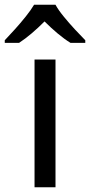

<svg xmlns="http://www.w3.org/2000/svg" viewBox="-60 -786 378 806"><path d="M173 0H85V-536H173ZM173 -766Q185 -744 207.5 -716.5Q230 -689 254.5 -662.5Q279 -636 298 -617V-606H236Q210 -622 182 -645.5Q154 -669 127 -696Q100 -669 73 -646Q46 -623 20 -606H-40V-617Q-21 -637 2.5 -663Q26 -689 48 -716.5Q70 -744 83 -766Z"/></svg>

Font: Noto Sans Vithkuqi
Style: Regular
Weight: 400
Version: Version 1.001